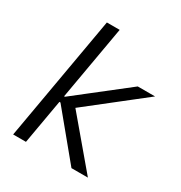

<svg xmlns="http://www.w3.org/2000/svg" viewBox="-169 -840 904 961"><g transform="rotate(30 282.5 -360.0)"><path d="M45 0 171 -720H245L119 0ZM170 -257H136L142 -293H175L465 -520H565L229 -256L222 -302L477 0H382Z"/></g></svg>

Font: Fixel Italic Variable 20240409 Display Thin
Style: Italic
Weight: 100
Italic angle: -10°
Designer: AlfaBravo + MacPaw
Foundry: Kyrylo Tkachov, Marchela Mozhyna, Serhii Makarenko, Maria Weinstein, Zakhar Kryvoshyya
Version: Version 1.211;Glyphs 3.2 (3225)